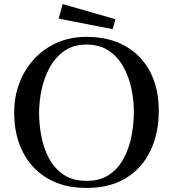

<svg xmlns="http://www.w3.org/2000/svg" viewBox="-20 -924 860 948"><path d="M641 -372Q641 -427 629 -485Q617 -543 590 -592.5Q563 -642 518 -673Q473 -704 407 -704Q342 -704 297 -672Q252 -640 224.5 -589Q197 -538 185 -479.5Q173 -421 173 -367Q173 -311 184 -252Q195 -193 221.5 -143Q248 -93 293.5 -62Q339 -31 407 -31Q476 -31 521 -62.5Q566 -94 592.5 -145Q619 -196 630 -256Q641 -316 641 -372ZM764 -377Q764 -266 723 -180Q682 -94 602.5 -45Q523 4 407 4Q295 4 215 -43Q135 -90 92.5 -174Q50 -258 50 -368Q50 -446 75.5 -513.5Q101 -581 148.5 -632.5Q196 -684 261.5 -713Q327 -742 407 -742Q519 -742 599 -696.5Q679 -651 721.5 -569Q764 -487 764 -377ZM550 -829 536 -780 270 -832 289 -904Z"/></svg>

Font: Kaisei Tokumin Medium
Style: Regular
Weight: 500
Designer: Font-Kai, 金井和夫
Foundry: KAZUO KANAI
Version: Version 5.003